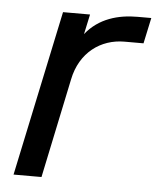

<svg xmlns="http://www.w3.org/2000/svg" viewBox="-45 -584 512 623"><g transform="rotate(5 211.5 -272.5)"><path d="M378 -545C316 -545 253 -528 210 -474L224 -539H136L22 0H113L181 -324C199 -413 266 -461 343 -461H405L423 -545Z"/></g></svg>

Font: Plus Jakarta Text
Style: Italic
Weight: 400
Italic angle: -12°
Designer: Gumpita Rahayu
Foundry: Tokotype Studio
Version: Version 1.000;hotconv 1.0.109;makeotfexe 2.5.65596